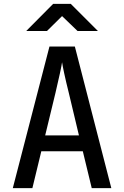

<svg xmlns="http://www.w3.org/2000/svg" viewBox="-20 -970 640 990"><path d="M46 0 235 -730H366L554 0H453L407 -190H193L147 0ZM213 -272H387L335 -490Q320 -550 311 -592Q302 -634 300 -649Q298 -634 289 -592Q280 -550 266 -491ZM115 -810 254 -950H345L485 -810H380L300 -887L222 -810Z"/></svg>

Font: JetBrains Mono NL Medium
Style: Regular
Weight: 500
Monospace: yes
Designer: Philipp Nurullin, Konstantin Bulenkov
Foundry: JetBrains
Version: Version 2.305; ttfautohint (v1.8.4.7-5d5b)